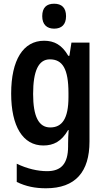

<svg xmlns="http://www.w3.org/2000/svg" viewBox="-20 -772 568 1032"><path d="M271 -752C230 -752 207 -731 207 -685C207 -640 232 -618 271 -618C311 -618 335 -640 335 -685C335 -730 312 -752 271 -752ZM217 -553C105 -553 40 -450 40 -269C40 -93 103 10 213 10C268 10 311 -12 346 -73H349C347 -50 346 -20 346 3V15C346 110 307 148 233 148C183 148 126 135 70 108V206C119 230 169 240 227 240C386 240 461 151 461 -11V-543H364L353 -472H347C313 -531 271 -553 217 -553ZM248 -453C316 -453 348 -402 348 -272V-250C348 -135 314 -87 250 -87C188 -87 158 -146 158 -267C158 -391 187 -453 248 -453Z"/></svg>

Font: Noto Sans Tamil Condensed SemiBold
Style: Regular
Weight: 600
Width: 3
Designer: Jelle Bosma - Monotype Design Team
Foundry: Monotype Imaging Inc.
Version: Version 2.004